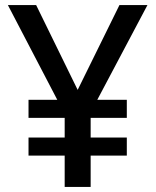

<svg xmlns="http://www.w3.org/2000/svg" viewBox="-20 -734 612 754"><path d="M285 -381 449 -714H559L362 -342H478V-271H336V-194H478V-123H336V0H234V-123H92V-194H234V-271H92V-342H205L11 -714H122Z"/></svg>

Font: Noto Sans Devanagari Medium
Style: Regular
Weight: 500
Version: Version 2.003